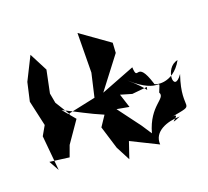

<svg xmlns="http://www.w3.org/2000/svg" viewBox="-142 -965 1312 1212"><g transform="rotate(-20 514.0 -359.5)"><path d="M211 -424 199 -490 230 -640 167 -762 90 -608 62 -485 100 -315 64 -252 86 -18 48 -86 178 -69 205 -143 302 -283 232 -367C314 -327 391 -283 477 -247L431 -178L478 -25L528 71L565 -38L743 50C736 -39 835 -73 920 -74C799 -22 963 -106 866 -87C1065 -124 931 -86 1013 -325C934 -212 931 -396 1028 -413C953 -276 828 -315 838 -325C780 -513 749 -359 744 -468L517 -380L677 -589L681 -656L493 -790L490 -525L454 -369L252 -326L273 -324ZM612 -332 687 -310 788 -320C775 -285 811 -294 686 -401C864 -240 892 -369 849 -260C877 -211 765 -206 718 -34L674 -101L560 -254L642 -239Z"/></g></svg>

Font: Asimov Silicon
Style: Regular
Weight: 400
Designer: Google
Version: Version 2.000980; 2014